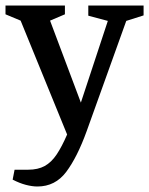

<svg xmlns="http://www.w3.org/2000/svg" viewBox="-29 -511 542 698"><path d="M107 167Q88 167 65 161Q42 155 17 142L24 106H73Q109 106 133.5 92.5Q158 79 177 50.5Q196 22 215 -22L46 -436L-9 -459V-491H207V-459L153 -436L265 -138L363 -435L292 -454V-491H493V-455L430 -435L286 -34Q252 60 212 113.5Q172 167 107 167Z"/></svg>

Font: Manuale Medium
Style: Regular
Weight: 500
Designer: Eduardo Tunni / Pablo Cosgaya
Foundry: Eduardo Tunni / Pablo Cosgaya
Version: Version 1.002